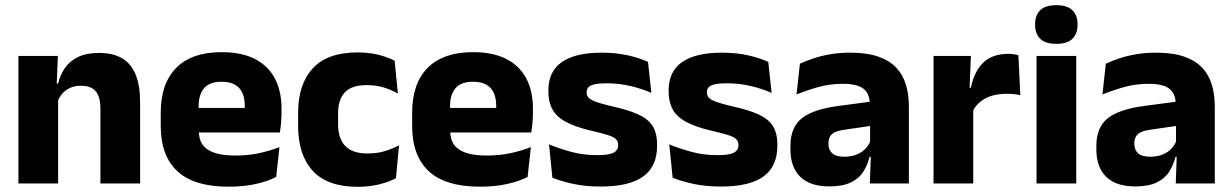

<svg xmlns="http://www.w3.org/2000/svg" viewBox="-20 -707 4746 740"><path d="M367 0V-289Q367 -316 360 -335.8Q353 -355.5 336.5 -366Q320 -376.5 291.5 -376.5Q268 -376.5 250 -368.2Q232 -360 219.8 -345.8Q207.5 -331.5 201.5 -313.5L178 -385H204Q212 -418.5 230.2 -445Q248.5 -471.5 280.5 -487.2Q312.5 -503 361.5 -503Q416.5 -503 451.5 -481.8Q486.5 -460.5 503.2 -418.5Q520 -376.5 520 -313.5V0ZM51 0V-491.5H203L198 -368.5L204 -354V0Z M861.5 12.5Q727.5 12.5 663.5 -47.2Q599.5 -107 599.5 -221.5V-272.5Q599.5 -385.5 659.5 -445.8Q719.5 -506 834 -506Q911 -506 962.2 -479.8Q1013.5 -453.5 1039.2 -405Q1065 -356.5 1065 -288.5V-272Q1065 -253 1063.2 -233.2Q1061.5 -213.5 1058.5 -196.5H920.5Q922.5 -225.5 923 -251.2Q923.5 -277 923.5 -298Q923.5 -328.5 914 -349.2Q904.5 -370 884.8 -381Q865 -392 834 -392Q788 -392 766.8 -367.2Q745.5 -342.5 745.5 -297V-252L746.5 -235.5V-200.5Q746.5 -181.5 752.8 -164.5Q759 -147.5 774.8 -134.8Q790.5 -122 818.2 -114.8Q846 -107.5 889 -107.5Q934.5 -107.5 976.5 -116.2Q1018.5 -125 1057 -140L1044.5 -25Q1010.5 -7.5 964 2.5Q917.5 12.5 861.5 12.5ZM680.5 -196.5V-291H1027.5V-196.5Z M1359 13Q1242 13 1185.5 -48.5Q1129 -110 1129 -221.5V-272.5Q1129 -382 1185.5 -443.5Q1242 -505 1358.5 -505Q1388.5 -505 1414.5 -500.8Q1440.5 -496.5 1462.5 -489Q1484.5 -481.5 1501 -473L1513.5 -346.5Q1489 -360.5 1459.5 -369.8Q1430 -379 1393 -379Q1335 -379 1309 -351Q1283 -323 1283 -270V-227.5Q1283 -173.5 1310.5 -144.5Q1338 -115.5 1396.5 -115.5Q1433 -115.5 1462.2 -124.2Q1491.5 -133 1518 -147L1506 -20Q1480 -6 1442 3.5Q1404 13 1359 13Z M1830.5 12.5Q1696.5 12.5 1632.5 -47.2Q1568.5 -107 1568.5 -221.5V-272.5Q1568.5 -385.5 1628.5 -445.8Q1688.5 -506 1803 -506Q1880 -506 1931.2 -479.8Q1982.5 -453.5 2008.2 -405Q2034 -356.5 2034 -288.5V-272Q2034 -253 2032.2 -233.2Q2030.5 -213.5 2027.5 -196.5H1889.5Q1891.5 -225.5 1892 -251.2Q1892.5 -277 1892.5 -298Q1892.5 -328.5 1883 -349.2Q1873.5 -370 1853.8 -381Q1834 -392 1803 -392Q1757 -392 1735.8 -367.2Q1714.5 -342.5 1714.5 -297V-252L1715.5 -235.5V-200.5Q1715.5 -181.5 1721.8 -164.5Q1728 -147.5 1743.8 -134.8Q1759.5 -122 1787.2 -114.8Q1815 -107.5 1858 -107.5Q1903.5 -107.5 1945.5 -116.2Q1987.5 -125 2026 -140L2013.5 -25Q1979.5 -7.5 1933 2.5Q1886.5 12.5 1830.5 12.5ZM1649.5 -196.5V-291H1996.5V-196.5Z M2295 12Q2236.5 12 2189.5 1.8Q2142.5 -8.5 2109 -22L2096 -150.5Q2134.5 -134.5 2181.2 -121.8Q2228 -109 2282.5 -109Q2326 -109 2344.2 -118.2Q2362.5 -127.5 2362.5 -147V-149Q2362.5 -162.5 2353.2 -171.2Q2344 -180 2321.2 -187Q2298.5 -194 2257.5 -203.5Q2196 -218 2160 -237.8Q2124 -257.5 2108.8 -286.2Q2093.5 -315 2093.5 -354.5V-358.5Q2093.5 -431.5 2145.5 -467.8Q2197.5 -504 2298.5 -504Q2355.5 -504 2401 -493.5Q2446.5 -483 2477.5 -468.5L2490.5 -349Q2454.5 -365 2410.2 -375.5Q2366 -386 2317.5 -386Q2288 -386 2271.2 -382Q2254.5 -378 2247.8 -370.5Q2241 -363 2241 -352V-350.5Q2241 -338.5 2249 -330Q2257 -321.5 2278.2 -314Q2299.5 -306.5 2339.5 -297Q2401.5 -283.5 2439.5 -266.2Q2477.5 -249 2495 -221.8Q2512.5 -194.5 2512.5 -149.5V-145Q2512.5 -65.5 2459 -26.8Q2405.5 12 2295 12Z M2758.5 12Q2700 12 2653 1.8Q2606 -8.5 2572.5 -22L2559.5 -150.5Q2598 -134.5 2644.8 -121.8Q2691.5 -109 2746 -109Q2789.5 -109 2807.8 -118.2Q2826 -127.5 2826 -147V-149Q2826 -162.5 2816.8 -171.2Q2807.5 -180 2784.8 -187Q2762 -194 2721 -203.5Q2659.5 -218 2623.5 -237.8Q2587.5 -257.5 2572.2 -286.2Q2557 -315 2557 -354.5V-358.5Q2557 -431.5 2609 -467.8Q2661 -504 2762 -504Q2819 -504 2864.5 -493.5Q2910 -483 2941 -468.5L2954 -349Q2918 -365 2873.8 -375.5Q2829.5 -386 2781 -386Q2751.5 -386 2734.8 -382Q2718 -378 2711.2 -370.5Q2704.5 -363 2704.5 -352V-350.5Q2704.5 -338.5 2712.5 -330Q2720.5 -321.5 2741.8 -314Q2763 -306.5 2803 -297Q2865 -283.5 2903 -266.2Q2941 -249 2958.5 -221.8Q2976 -194.5 2976 -149.5V-145Q2976 -65.5 2922.5 -26.8Q2869 12 2758.5 12Z M3332.5 0 3337 -123 3333.5 -130.5V-284L3332.5 -304Q3332.5 -345 3308.5 -364.5Q3284.5 -384 3228 -384Q3178.5 -384 3134 -371.5Q3089.5 -359 3050 -343L3063 -461.5Q3086.5 -472.5 3115.8 -482.2Q3145 -492 3180.5 -498Q3216 -504 3256.5 -504Q3321 -504 3364.5 -489Q3408 -474 3434 -446.5Q3460 -419 3471.5 -380.8Q3483 -342.5 3483 -296.5V0ZM3176 11.5Q3102.5 11.5 3064.5 -25.5Q3026.5 -62.5 3026.5 -131V-144.5Q3026.5 -217 3071.2 -251.8Q3116 -286.5 3213.5 -299L3345.5 -316.5L3354.5 -224.5L3237.5 -207.5Q3202 -203 3187.5 -191Q3173 -179 3173 -155.5V-152Q3173 -129.5 3187.5 -116.2Q3202 -103 3234 -103Q3262 -103 3282.2 -111.5Q3302.5 -120 3315.5 -133.8Q3328.5 -147.5 3335 -164.5L3356.5 -102.5H3331.5Q3323.5 -70.5 3306.8 -44.5Q3290 -18.5 3258.5 -3.5Q3227 11.5 3176 11.5Z M3728 -276 3686 -369H3722Q3734 -430 3768.8 -464.8Q3803.5 -499.5 3867 -499.5Q3878 -499.5 3887.2 -498Q3896.5 -496.5 3905 -494.5L3912.5 -340Q3902 -343 3888 -344.2Q3874 -345.5 3859.5 -345.5Q3810.5 -345.5 3777 -327.2Q3743.5 -309 3728 -276ZM3578 0V-491.5H3722L3715.5 -334.5L3731 -332.5V0Z M3975 0V-491.5H4128V0ZM4051.5 -538Q4008.5 -538 3989 -557.8Q3969.5 -577.5 3969.5 -611V-614.5Q3969.5 -648 3989 -667.5Q4008.5 -687 4051.5 -687Q4093.5 -687 4113.2 -667.5Q4133 -648 4133 -614.5V-611Q4133 -577 4113.2 -557.5Q4093.5 -538 4051.5 -538Z M4511.5 0 4516 -123 4512.5 -130.5V-284L4511.5 -304Q4511.5 -345 4487.5 -364.5Q4463.5 -384 4407 -384Q4357.5 -384 4313 -371.5Q4268.5 -359 4229 -343L4242 -461.5Q4265.5 -472.5 4294.8 -482.2Q4324 -492 4359.5 -498Q4395 -504 4435.5 -504Q4500 -504 4543.5 -489Q4587 -474 4613 -446.5Q4639 -419 4650.5 -380.8Q4662 -342.5 4662 -296.5V0ZM4355 11.5Q4281.5 11.5 4243.5 -25.5Q4205.5 -62.5 4205.5 -131V-144.5Q4205.5 -217 4250.2 -251.8Q4295 -286.5 4392.5 -299L4524.5 -316.5L4533.5 -224.5L4416.5 -207.5Q4381 -203 4366.5 -191Q4352 -179 4352 -155.5V-152Q4352 -129.5 4366.5 -116.2Q4381 -103 4413 -103Q4441 -103 4461.2 -111.5Q4481.5 -120 4494.5 -133.8Q4507.5 -147.5 4514 -164.5L4535.5 -102.5H4510.5Q4502.5 -70.5 4485.8 -44.5Q4469 -18.5 4437.5 -3.5Q4406 11.5 4355 11.5Z"/></svg>

Font: Anek Tamil Medium
Style: Bold
Weight: 700
Version: Version 1.003